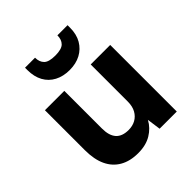

<svg xmlns="http://www.w3.org/2000/svg" viewBox="-206 -892 1044 1044"><g transform="rotate(-45 316.5 -370.0)"><path d="M259 12Q197 12 153.5 -13Q110 -38 87.5 -86Q65 -134 65 -205V-512H214V-222Q214 -168 238 -141Q262 -114 311 -114Q342 -114 365.5 -127Q389 -140 403 -165Q417 -190 417 -228V-512H567V0H435L424 -79Q402 -38 360.5 -13Q319 12 259 12ZM315 -571Q266 -571 229 -590.5Q192 -610 172 -646.5Q152 -683 152 -734V-752H229Q229 -719 247.5 -700.5Q266 -682 315 -682Q364 -682 382.5 -700.5Q401 -719 401 -752H479V-733Q479 -682 458 -646Q437 -610 400.5 -590.5Q364 -571 315 -571Z"/></g></svg>

Font: DM Sans 12pt Black
Style: Regular
Weight: 900
Version: Version 4.004;gftools[0.9.30]